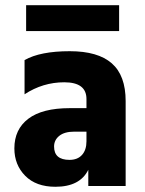

<svg xmlns="http://www.w3.org/2000/svg" viewBox="-20 -712 556 735"><path d="M436 -692V-593H80V-692ZM311 -208H264Q227 -208 207 -192Q187 -176 187 -151Q187 -100 246 -100Q277 -100 294 -119Q311 -138 311 -171ZM74 -351V-482Q134 -516 247 -516Q355 -516 408 -469.5Q461 -423 461 -325V0H318V-62Q286 3 192 3Q118 3 76.5 -39Q35 -81 35 -144Q35 -217 88.5 -257.5Q142 -298 247 -298H311V-333Q311 -397 226 -397Q144 -397 74 -351Z"/></svg>

Font: Hind Bold
Style: Regular
Weight: 700
Designer: Manushi Parikh, Satya Rajpurohit
Foundry: Indian Type Foundry
Version: Version 1.201;PS 1.0;hotconv 1.0.78;makeotf.lib2.5.61930; tt